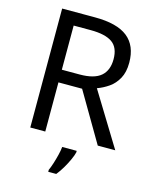

<svg xmlns="http://www.w3.org/2000/svg" viewBox="-135 -803 892 1113"><g transform="rotate(15 311.0 -246.5)"><path d="M294 -714Q427 -714 490.5 -663.5Q554 -613 554 -511Q554 -454 533 -416Q512 -378 479.5 -355.5Q447 -333 411 -320L607 0H502L329 -295H187V0H97V-714ZM289 -636H187V-371H294Q381 -371 421 -405.5Q461 -440 461 -507Q461 -577 419 -606.5Q377 -636 289 -636ZM392 70Q388 88 375.5 115.5Q363 143 346.5 171Q330 199 312 221H264V209Q272 192 280.5 165.5Q289 139 296 110.5Q303 82 305 61H392Z"/></g></svg>

Font: Noto Sans Saurashtra
Style: Regular
Weight: 400
Designer: Monotype Design Team
Foundry: Monotype Imaging Inc.
Version: Version 2.001; ttfautohint (v1.8.4.7-5d5b)